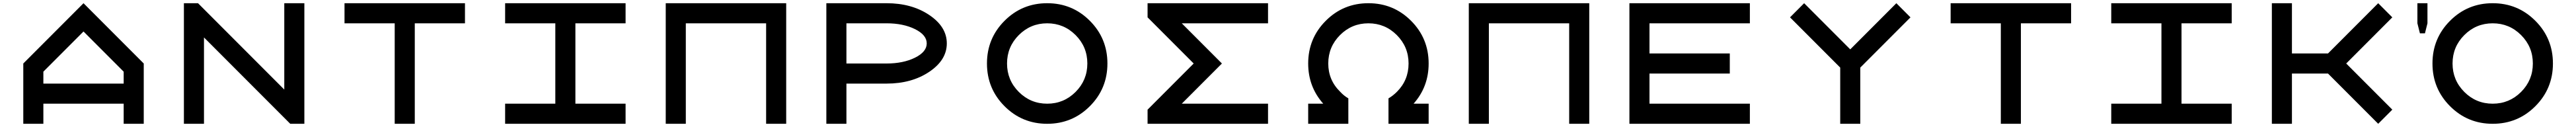

<svg xmlns="http://www.w3.org/2000/svg" viewBox="-20 -770 16040 790"><path d="M875 0H750V-125H250V0H125V-375L500 -750L875 -375ZM750 -250V-324.2L500 -574.2L250 -324.2V-250Z M1250 -537.1V0H1125V-750H1212.9L1750 -212.9V-750H1875V0H1787.1Z M2562.5 -625V0H2437.5V-625H2125V-750H2875V-625Z M3125 0V-125H3437.5V-625H3125V-750H3875V-625H3562.5V-125H3875V0Z M4875 0H4750V-625H4250V0H4125V-750H4875Z M5125 -750H5500Q5656.2 -750 5765.6 -676.8Q5875 -603.5 5875 -500Q5875 -396.5 5765.6 -323.2Q5656.2 -250 5500 -250H5250V0H5125ZM5250 -625V-375H5500Q5603.5 -375 5676.8 -411.1Q5750 -447.3 5750 -500Q5750 -552.7 5676.8 -588.9Q5603.5 -625 5500 -625Z M6500 -125Q6603.5 -125 6676.8 -198.2Q6750 -271.5 6750 -375Q6750 -478.5 6676.8 -551.8Q6603.5 -625 6500 -625Q6396.5 -625 6323.2 -551.8Q6250 -478.5 6250 -375Q6250 -271.5 6323.2 -198.2Q6396.5 -125 6500 -125ZM6500 0Q6343.8 0 6234.4 -109.4Q6125 -218.8 6125 -375Q6125 -531.2 6234.4 -640.6Q6343.8 -750 6500 -750Q6656.2 -750 6765.6 -640.6Q6875 -531.2 6875 -375Q6875 -218.8 6765.6 -109.4Q6656.2 0 6500 0Z M7875 -750V-625H7337.9L7587.9 -375L7337.9 -125H7875V0H7125V-87.9L7412.1 -375L7125 -662.1V-750Z M8781.2 -125H8875V0H8625V-158.2Q8652.3 -173.8 8677.7 -199.2Q8750 -271.5 8750 -375Q8750 -478.5 8676.8 -551.8Q8603.5 -625 8500 -625Q8396.5 -625 8323.2 -551.8Q8250 -478.5 8250 -375Q8250 -271.5 8324.2 -199.2Q8347.7 -173.8 8375 -158.2V0H8125V-125H8218.8Q8125 -230.5 8125 -375Q8125 -531.2 8234.4 -640.6Q8343.8 -750 8500 -750Q8656.2 -750 8765.6 -640.6Q8875 -531.2 8875 -375Q8875 -230.5 8781.2 -125Z M9875 0H9750V-625H9250V0H9125V-750H9875Z M10250 -125H10875V0H10125V-750H10875V-625H10250V-437.5H10750V-312.5H10250Z M11437.5 -349.6 11125 -662.1 11212.9 -750 11500 -462.9 11787.1 -750 11875 -662.1 11562.5 -349.6V0H11437.5Z M12562.5 -625V0H12437.5V-625H12125V-750H12875V-625Z M13125 0V-125H13437.5V-625H13125V-750H13875V-625H13562.5V-125H13875V0Z M14474.6 -437.5 14787.1 -750 14875 -662.1 14587.9 -375 14875 -87.9 14787.1 0 14474.6 -312.5H14250V0H14125V-750H14250V-437.5Z M15500 -125Q15603.5 -125 15676.8 -198.2Q15750 -271.5 15750 -375Q15750 -478.5 15676.8 -551.8Q15603.5 -625 15500 -625Q15396.5 -625 15323.2 -551.8Q15250 -478.5 15250 -375Q15250 -271.5 15323.2 -198.2Q15396.5 -125 15500 -125ZM15500 0Q15343.8 0 15234.4 -109.4Q15125 -218.8 15125 -375Q15125 -531.2 15234.4 -640.6Q15343.8 -750 15500 -750Q15656.2 -750 15765.6 -640.6Q15875 -531.2 15875 -375Q15875 -218.8 15765.6 -109.4Q15656.2 0 15500 0ZM15031.2 -750H15093.8V-625L15078.1 -562.5H15046.9L15031.2 -625Z"/></svg>

Font: Xanmono
Style: Regular
Weight: 400
Designer: GGBotNet
Foundry: GGBotNet
Version: 1.00